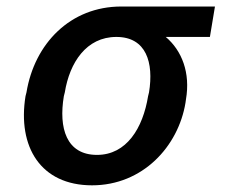

<svg xmlns="http://www.w3.org/2000/svg" viewBox="-20 -548 684 578"><path d="M59.7 -269.9 56.8 -258.5C32.3 -106.2 102.3 9.9 257.1 9.9C409.4 9.9 516.7 -106.9 538.4 -238.6L539.8 -248.6C553.6 -328.8 527.7 -395.6 479 -436.8H611.9L627.1 -528.4H345.2C191.4 -528.4 83.8 -416.5 59.7 -269.9ZM172.2 -258.5 175.1 -269.9C189.6 -359.4 239.7 -436.8 330.3 -436.8C420.5 -436.8 443.2 -359.4 428.6 -269.9L425.8 -258.5C410.2 -162.6 361.2 -81.7 272 -81.7C179.7 -81.7 156.2 -162.6 172.2 -258.5Z"/></svg>

Font: Magic Ui Pro Medium
Style: Italic
Weight: 500
Italic angle: -9.39999°
Designer: Stefan Endress, Andreas Faust
Version: Version 1.000;FEAKit 1.0